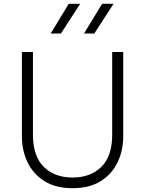

<svg xmlns="http://www.w3.org/2000/svg" viewBox="-20 -973 762 1008"><path d="M361 15Q272 15 213 -22.2Q154 -59.5 124.5 -121.5Q95 -183.5 95 -258V-700H153V-266Q153 -153 209.8 -97Q266.5 -41 361 -41Q455.5 -41 512.2 -97Q569 -153 569 -266V-700H627V-258Q627 -183.5 597.5 -121.5Q568 -59.5 509 -22.2Q450 15 361 15ZM421 -797 516 -953H576L475 -797ZM246 -797 341 -953H401L300 -797Z"/></svg>

Font: Geologica Thin
Style: Regular
Weight: 100
Designer: Sindre Bremnes, Frode Helland
Foundry: Monokrom Skriftforlag AS
Version: Version 1.010; ttfautohint (v1.8.4.7-5d5b);gftools[0.9.28]